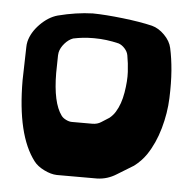

<svg xmlns="http://www.w3.org/2000/svg" viewBox="-42 -511 578 580"><g transform="rotate(5 246.5 -221.0)"><path d="M312 -179.2Q327.1 -203.6 333 -239.3Q338.9 -274.9 337.4 -301.8Q335.9 -328.6 331.5 -352.1Q329.6 -362.8 321 -372.3Q312.5 -381.8 302.2 -385.3Q264.2 -394.5 229 -394.5H223.1Q193.8 -394.5 164.1 -388.2Q150.4 -383.3 138.7 -369.9Q127 -356.4 124 -342.3Q123 -337.4 123 -333.5V-333L122.1 -279.8Q122.6 -189.9 149.9 -152.8Q154.8 -146 164.3 -141.4Q173.8 -136.7 182.1 -136.7H183.6H242.7H244.1Q259.3 -136.7 270.5 -144L294.4 -159.2Q305.2 -168 312 -179.2ZM458.5 -385.3Q465.3 -354.5 468.3 -317.1Q471.2 -279.8 469.5 -234.1Q467.8 -188.5 454.6 -141.8Q441.4 -95.2 417.5 -59.6Q402.8 -38.1 380.9 -21.5L330.6 9.3Q304.2 25.9 273.4 26.9H150.9Q132.8 26.4 112.1 16.1Q91.3 5.9 80.6 -8.3Q23.4 -83 22.9 -249L25.4 -350.1Q25.4 -357.9 27.3 -366.7Q34.2 -395 58.8 -420.2Q83.5 -445.3 111.3 -453.1Q166.5 -467.3 216.8 -468.8Q255.4 -468.3 308.3 -462.2Q361.3 -456.1 397.9 -447.3Q418.5 -441.9 436.3 -423.8Q454.1 -405.8 458.5 -385.3Z"/></g></svg>

Font: Some Time Later
Style: Regular
Weight: 400
Version: Version 003.300